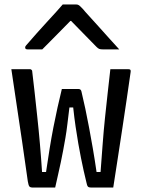

<svg xmlns="http://www.w3.org/2000/svg" viewBox="-20 -843 640 863"><path d="M258 -443H333Q336 -443 338.5 -442Q341 -441 343 -438.5Q345 -436 346 -432Q355 -395 363.5 -354.5Q372 -314 380.5 -269Q389 -224 397.5 -174.5Q406 -125 414 -70H432Q437 -136 441.5 -196.5Q446 -257 452 -314Q458 -371 464 -425Q470 -479 476 -532Q490 -532 503.5 -532Q517 -532 530.5 -532Q544 -532 557 -532Q561 -532 563.5 -531Q566 -530 567 -527Q568 -524 567 -518Q559 -461 549.5 -397Q540 -333 530 -266.5Q520 -200 509.5 -132.5Q499 -65 489 0Q476 0 463 0Q450 0 437.5 0Q425 0 412.5 0Q400 0 389 0Q379 0 375 -4.5Q371 -9 368 -25Q362 -49 356 -76Q350 -103 344 -133Q338 -163 332 -197.5Q326 -232 320 -272.5Q314 -313 309 -360H292Q287 -320 283 -286Q279 -252 274 -223Q269 -194 264 -167.5Q259 -141 253.5 -114.5Q248 -88 241.5 -60Q235 -32 228 0Q211 0 192.5 0Q174 0 157.5 0Q141 0 128 0Q116 0 112 -5Q108 -10 105 -28Q100 -63 93.5 -108.5Q87 -154 79.5 -206Q72 -258 63.5 -313.5Q55 -369 47 -424.5Q39 -480 31 -532Q44 -532 58 -532Q72 -532 86 -532Q100 -532 114 -532Q118 -532 120 -530.5Q122 -529 123.5 -527Q125 -525 125 -520Q130 -481 135.5 -429.5Q141 -378 147.5 -318.5Q154 -259 159.5 -195.5Q165 -132 169 -70H187Q195 -125 203 -174.5Q211 -224 220 -270.5Q229 -317 238.5 -359.5Q248 -402 258 -443ZM262 -823Q277 -823 292 -823Q307 -823 322 -823Q330 -823 335.5 -819Q341 -815 354 -801Q361 -792 380 -771.5Q399 -751 423 -724Q447 -697 471.5 -670Q496 -643 516 -621Q497 -621 479.5 -621Q462 -621 443 -621Q432 -621 426.5 -623Q421 -625 414 -632Q401 -645 366 -681Q331 -717 279 -770L325 -749H272L317 -770Q266 -718 231.5 -683Q197 -648 170 -621H104Q100 -621 97.5 -622Q95 -623 94 -625.5Q93 -628 93 -630Q93 -634 97 -638.5Q101 -643 114 -658Q126 -672 146 -694.5Q166 -717 189 -742Q212 -767 232 -789Q252 -811 262 -823Z"/></svg>

Font: RecMonoLinear Nerd Font Mono
Style: Regular
Weight: 400
Monospace: yes
Version: Version 1.085; ttfautohint (v1.8.4.7-5d5b);Nerd Fonts 3.2.1